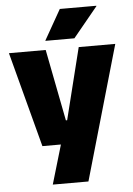

<svg xmlns="http://www.w3.org/2000/svg" viewBox="-58 -731 654 947"><g transform="rotate(-5 269.0 -258.0)"><path d="M347.5 -138 252.5 -97 351 -492.5H532L341 172H164.5L241 -87L325 -21.5H130L5.5 -492.5H187.5L256.5 -138ZM274.5 -688H455.5V-686L333.5 -537.5H190V-539Z"/></g></svg>

Font: Anek Odia Medium ExtraBold
Style: Regular
Weight: 800
Version: Version 1.003